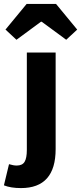

<svg xmlns="http://www.w3.org/2000/svg" viewBox="-71 -764 414 980"><path d="M36 196Q-16 196 -51 182L-25 74Q-2 81 14 81Q43 81 54.5 62Q66 43 66 1V-496H213V-3Q213 196 36 196ZM-43 -613 65 -744H215L323 -613L267 -561L142 -653H138L13 -561Z"/></svg>

Font: Toshiba Sans
Style: Bold
Weight: 700
Designer: Paul D. Hunt
Foundry: Toshiba Corporation
Version: Version 2.020;PS 2.0;hotconv 1.0.86;makeotf.lib2.5.63406